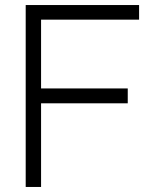

<svg xmlns="http://www.w3.org/2000/svg" viewBox="-20 -742 615 762"><path d="M532 -664H143V-391H487V-332H143V0H82V-722H532Z"/></svg>

Font: SUIT Light
Style: Regular
Weight: 300
Designer: Sunn Youn; Korean Glyphs from Source Han Sans (Sandoll Communications; Soo-young Jang, Joo-yeon Kang)
Foundry: Sunn
Version: Version 1.006